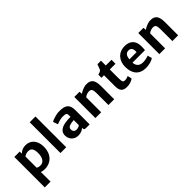

<svg xmlns="http://www.w3.org/2000/svg" viewBox="172 -2074 3582 3582"><g transform="rotate(-45 1963.5 -282.5)"><path d="M232.4 -7.8C254.9 0.5 286.1 7.8 324.7 7.8C494.1 7.8 607.9 -113.8 607.9 -298.8C607.9 -479.5 504.4 -564.5 386.2 -564.5C296.9 -564.5 249.5 -525.4 224.1 -500V-556.6H82V247.1H234.4V67.9ZM234.4 -121.6V-416C257.3 -434.6 296.9 -450.7 339.4 -450.7C405.3 -450.7 449.2 -414.1 448.2 -286.6C447.3 -166.5 392.6 -99.1 320.3 -99.1C286.6 -99.1 254.4 -103.5 234.4 -121.6Z M742.2 0H894.5V-811.5H742.2Z M1032.2 -173.3C1032.2 -68.4 1104.5 7.8 1213.9 7.8C1279.8 7.8 1329.1 -19.5 1358.9 -46.9V-43C1358.9 5.4 1378.9 7.8 1416 7.8H1504.9V-363.8C1504.9 -525.4 1433.6 -567.4 1278.8 -567.4C1190.9 -567.4 1090.8 -530.8 1055.2 -509.3L1088.9 -411.6C1136.2 -433.1 1212.4 -451.2 1242.2 -451.2C1336.4 -451.2 1352.5 -439.5 1352.5 -379.9V-344.7C1282.2 -344.7 1190.9 -339.8 1129.4 -312.5C1069.3 -285.6 1032.2 -240.7 1032.2 -173.3ZM1189.5 -174.3C1189.5 -215.8 1214.8 -230 1237.8 -238.8C1260.7 -249.5 1315.9 -258.8 1352.5 -258.8V-126C1342.3 -112.8 1300.3 -95.2 1266.1 -95.2C1222.7 -95.2 1189.5 -120.1 1189.5 -174.3Z M1664.6 0H1816.9V-395C1850.6 -424.8 1897.9 -437 1926.3 -437.5C1990.2 -439.5 2008.3 -408.2 2008.3 -316.4V0H2160.6V-349.1C2160.6 -512.2 2104.5 -569.8 1986.8 -565.9C1918.5 -564 1843.3 -525.4 1805.7 -497.1L1802.7 -556.6H1664.6Z M2342.8 -165.5C2342.8 -40.5 2385.7 7.8 2496.6 7.8C2572.8 7.8 2636.7 -21 2663.6 -44.9L2645 -130.4C2627.4 -117.7 2585 -106.9 2558.6 -106.9C2511.7 -106.9 2495.1 -114.7 2495.1 -227.5V-451.2H2646V-556.6H2495.1V-683.6H2402.3C2389.2 -647.5 2375 -608.9 2365.7 -586.4C2352.5 -554.7 2324.7 -547.9 2275.9 -533.7V-451.2H2342.8Z M2731.9 -280.3C2731.9 -99.6 2824.7 7.8 2994.6 7.8C3081.1 7.8 3164.6 -18.1 3201.2 -47.9L3176.3 -134.3C3147 -118.2 3072.8 -105.5 3033.2 -105.5C2947.3 -105.5 2890.6 -147 2884.3 -241.7H3213.9C3217.8 -266.6 3219.2 -304.2 3219.2 -346.2C3217.3 -508.3 3113.3 -565.4 2998 -564.5C2827.1 -563.5 2731.9 -442.4 2731.9 -280.3ZM2887.2 -326.2C2897.9 -424.8 2937 -456.1 2993.2 -456.1C3061.5 -456.1 3082.5 -407.7 3077.6 -326.2Z M3351.6 0H3503.9V-395C3537.6 -424.8 3585 -437 3613.3 -437.5C3677.2 -439.5 3695.3 -408.2 3695.3 -316.4V0H3847.7V-349.1C3847.7 -512.2 3791.5 -569.8 3673.8 -565.9C3605.5 -564 3530.3 -525.4 3492.7 -497.1L3489.7 -556.6H3351.6Z"/></g></svg>

Font: Merriweather Sans
Style: Bold
Weight: 700
Designer: Eben Sorkin ( eben@eyebytes.com )
Foundry: Eben Sorkin
Version: Version 1.003